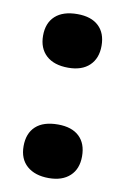

<svg xmlns="http://www.w3.org/2000/svg" viewBox="-71 -604 430 660"><g transform="rotate(10 144.5 -274.0)"><path d="M42 -81.1Q42 -126 68.6 -150.4Q95.2 -174.8 146 -174.8Q194.3 -174.8 220.2 -150.4Q246.1 -126 246.1 -81.1Q246.1 -37.1 219.5 -12.5Q192.9 12.2 146 12.2Q97.7 12.2 69.8 -12.2Q42 -36.6 42 -81.1ZM42 -466.8Q42 -511.2 68.8 -535.6Q95.7 -560.1 146 -560.1Q194.3 -560.1 220.2 -535.6Q246.1 -511.2 246.1 -466.8Q246.1 -422.9 219.7 -397.9Q193.4 -373 146 -373Q96.2 -373 69.1 -397.9Q42 -422.9 42 -466.8Z"/></g></svg>

Font: OpenSansExtrabold
Style: Regular
Weight: 800
Foundry: Ascender Corporation
Version: Version 1.10